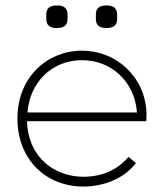

<svg xmlns="http://www.w3.org/2000/svg" viewBox="-20 -668 600 705"><path d="M479 -69 452 -92C411 -44 355 -19 286 -19C185 -19 84 -85 79 -223H517C518 -231 518 -244 518 -253C513 -387 406 -482 281 -482C156 -482 44 -387 44 -233C44 -82 149 17 286 17C354 17 432 -8 479 -69ZM81 -255C89 -365 170 -447 281 -447C392 -447 475 -365 483 -255ZM150 -596C151 -576 162 -565 189 -565C216 -565 227 -576 228 -596V-617C227 -637 216 -648 189 -648C162 -648 151 -637 150 -617ZM332 -596C333 -576 344 -565 371 -565C398 -565 409 -576 410 -596V-617C409 -637 398 -648 371 -648C344 -648 333 -637 332 -617Z"/></svg>

Font: Kreadon Extra Light
Style: Regular
Weight: 200
Designer: kohakuno
Foundry: StudioGnu
Version: Version 1.000;Glyphs 3.1.2 (3151)